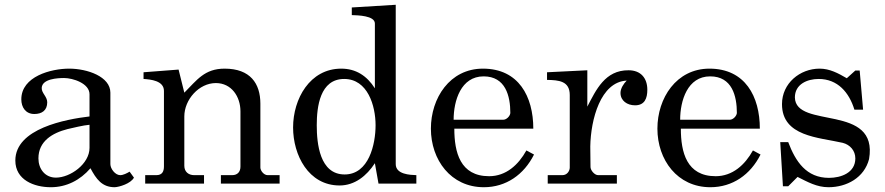

<svg xmlns="http://www.w3.org/2000/svg" viewBox="-20 -765 3688 800"><path d="M43.9 -96.2C43.9 -15.1 122.1 15.1 191.9 15.1C256.8 15.1 314 -14.2 356.9 -64C380.9 -19 404.8 15.1 458 15.1C477.1 14.2 524.9 0 538.1 -24.9L520 -49.8C508.8 -43 493.2 -35.2 481 -35.2C460 -35.2 439.9 -62 439.9 -81.1V-378.9C439.9 -445.8 344.2 -479 268.1 -479C192.9 -479 68.8 -446.8 68.8 -351.1C68.8 -317.9 86.9 -290 123 -290C154.8 -290 176.8 -305.2 176.8 -338.9C176.8 -362.8 152.8 -377 153.8 -398.9C155.8 -437 221.2 -439.9 247.1 -439.9C283.2 -439.9 353 -418 353 -372.1V-279.8C254.9 -268.1 43.9 -230 43.9 -96.2ZM140.1 -105C140.1 -176.8 198.2 -210.9 261.2 -227.1C282.2 -231.9 328.1 -243.2 353 -245.1V-148.9C353 -82 272.9 -24.9 212.9 -24.9C167 -24.9 140.1 -62 140.1 -105Z M585 -35.2V0H830.1V-35.2H789.1C766.1 -35.2 748 -48.8 748 -74.2V-279.8C748 -350.1 809.1 -418.9 879.4 -418.9C944.3 -418.9 981.9 -362.8 981.9 -300.8V-70.8C981.9 -48.8 969.2 -35.2 947.3 -35.2H900.4V0H1145V-35.2H1095.2C1079.1 -35.2 1064.9 -54.2 1064.9 -66.9V-333C1064.9 -417 1022.9 -479 916 -479C832 -479 800.3 -431.2 748 -378.9L724.1 -475.1L578.1 -463.9V-436C606.9 -434.1 663.1 -429.2 663.1 -386.2V-71.8C663.1 -49.8 655.3 -35.2 631.3 -35.2Z M1201.2 -233.9C1201.2 -119.1 1265.1 7.8 1395 7.8C1458 7.8 1507.8 -32.2 1542 -85L1557.1 0H1714.8V-35.2C1689 -36.1 1628.9 -38.1 1628.9 -81.1V-745.1L1445.8 -733.9V-702.1C1470.2 -701.2 1542 -700.2 1542 -667V-397C1508.8 -449.2 1462.9 -479 1401.9 -479C1271 -479 1201.2 -353 1201.2 -233.9ZM1299.8 -243.2C1299.8 -319.8 1313 -436 1414.1 -436C1512.2 -436 1544.9 -324.2 1544.9 -243.2C1544.9 -164.1 1517.1 -38.1 1416 -38.1C1312 -38.1 1299.8 -167 1299.8 -243.2Z M1775.4 -229C1775.4 -99.1 1858.4 15.1 1996.1 15.1C2088.4 15.1 2163.1 -37.1 2205.1 -121.1L2173.3 -138.2C2140.1 -78.1 2088.4 -30.8 2018.1 -30.8C1897 -30.8 1873 -130.9 1873 -229H2202.1C2202.1 -362.8 2141.1 -479 1992.2 -479C1854 -479 1775.4 -356 1775.4 -229ZM1995.1 -446.8C2086.4 -446.8 2106.4 -365.2 2106.4 -293.9C2105 -280.8 2090.3 -266.1 2077.1 -266.1H1870.1C1870.1 -345.2 1900.4 -446.8 1995.1 -446.8Z M2262.2 -35.2V0H2550.3V-35.2H2472.2C2457 -35.2 2439.5 -56.2 2440.4 -70.8C2440.4 -78.1 2439.5 -147 2439.5 -154.8C2441.4 -267.1 2482.4 -423.8 2591.3 -429.2C2579.1 -417 2565.4 -397 2565.4 -377.9C2565.4 -345.2 2593.3 -326.2 2626 -326.2C2666 -326.2 2677.2 -355 2677.2 -391.1C2677.2 -439 2650.4 -472.2 2599.1 -472.2C2501 -473.1 2463.4 -390.1 2427.2 -320.8V-472.2L2259.3 -463.9V-432.1C2307.1 -431.2 2354 -428.2 2354 -369.1V-66.9C2354 -53.2 2343.3 -35.2 2323.2 -35.2Z M2719.2 -229C2719.2 -99.1 2802.2 15.1 2939.9 15.1C3032.2 15.1 3106.9 -37.1 3148.9 -121.1L3117.2 -138.2C3084 -78.1 3032.2 -30.8 2961.9 -30.8C2840.8 -30.8 2816.9 -130.9 2816.9 -229H3146C3146 -362.8 3085 -479 2936 -479C2797.9 -479 2719.2 -356 2719.2 -229ZM2939 -446.8C3030.3 -446.8 3050.3 -365.2 3050.3 -293.9C3048.8 -280.8 3034.2 -266.1 3021 -266.1H2814C2814 -345.2 2844.2 -446.8 2939 -446.8Z M3303.2 -27.8C3345.2 -6.8 3383.3 15.1 3432.1 15.1C3508.3 15.1 3581.1 -24.9 3601.1 -102.1C3641.1 -335.9 3294.9 -225.1 3292 -358.9C3292 -414.1 3343.3 -436 3391.1 -436C3470.2 -436 3518.1 -379.9 3540 -308.1H3576.2L3562 -471.2H3543.9L3508.3 -439C3472.2 -460 3437 -479 3395 -479C3313 -479 3238.3 -418 3238.3 -331.1C3238.3 -195.8 3391.1 -192.9 3491.2 -169.9C3522 -162.1 3543.9 -137.2 3543.9 -105C3543.9 -44.9 3483.9 -23.9 3434.1 -23.9C3339.8 -23.9 3294.9 -91.8 3264.2 -172.9H3231L3242.2 11.2H3264.2Z"/></svg>

Font: MusGlyphs-Text
Style: Regular
Weight: 400
Version: Version 2.1.1